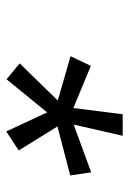

<svg xmlns="http://www.w3.org/2000/svg" viewBox="81 -821 413 615"><g transform="rotate(90 287.5 -513.5)"><path d="M234 -328 183 -370 302 -492 160 -533 191 -598 326 -542 346 -700H415L379 -543L532 -599L542 -532L385 -491L462 -367L401 -327L340 -458Z"/></g></svg>

Font: Von Book
Style: Italic
Weight: 400
Version: Version 4.000; ttfautohint (v1.8.4.7-5d5b)